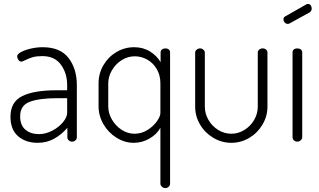

<svg xmlns="http://www.w3.org/2000/svg" viewBox="-20 -717 1616 972"><path d="M369 -286V-22Q369 -13 362 -6.5Q355 0 345 0Q335 0 328 -6.5Q321 -13 321 -22V-70Q292 -36 254.5 -15Q217 6 171 6Q110 6 71.5 -27.5Q33 -61 33 -126Q33 -201 92.5 -230.5Q152 -260 266 -260H320V-286Q320 -346 288.5 -389.5Q257 -433 194 -433Q165 -433 146 -427.5Q127 -422 107 -412Q93 -405 89 -405Q79 -405 73 -414Q67 -423 67 -432Q67 -443 86.5 -453.5Q106 -464 136 -471Q166 -478 196 -478Q285 -478 327 -423.5Q369 -369 369 -286ZM82 -128Q82 -83 108.5 -60.5Q135 -38 178 -38Q211 -38 244.5 -55.5Q278 -73 299 -98.5Q320 -124 320 -146V-220H271Q181 -220 131.5 -202Q82 -184 82 -128Z M841 -452V213Q841 222 834 228.5Q827 235 817 235Q807 235 799.5 228Q792 221 792 213V-70Q775 -38 737.5 -16Q700 6 657 6Q611 6 569.5 -20Q528 -46 503.5 -88.5Q479 -131 479 -179V-295Q479 -345 503.5 -387Q528 -429 569.5 -453.5Q611 -478 659 -478Q705 -478 740 -456Q775 -434 793 -402V-452Q793 -461 800 -466.5Q807 -472 817 -472Q828 -472 834.5 -466.5Q841 -461 841 -452ZM661 -40Q696 -40 726 -58.5Q756 -77 774 -102.5Q792 -128 792 -145V-295Q792 -336 773.5 -367.5Q755 -399 725 -415.5Q695 -432 662 -432Q627 -432 596 -412.5Q565 -393 546.5 -361Q528 -329 528 -295V-179Q528 -144 546.5 -112Q565 -80 595.5 -60Q626 -40 661 -40Z M968 -177V-451Q968 -459 975.5 -465.5Q983 -472 993 -472Q1002 -472 1009.5 -465.5Q1017 -459 1017 -451V-177Q1017 -142 1035 -110.5Q1053 -79 1084 -59.5Q1115 -40 1151 -40Q1187 -40 1218 -59.5Q1249 -79 1267 -110.5Q1285 -142 1285 -177V-452Q1285 -460 1292.5 -466Q1300 -472 1310 -472Q1320 -472 1327 -466Q1334 -460 1334 -452V-177Q1334 -129 1309 -86.5Q1284 -44 1242 -19Q1200 6 1151 6Q1102 6 1059.5 -19.5Q1017 -45 992.5 -87Q968 -129 968 -177Z M1437 -596Q1428 -596 1421.5 -603Q1415 -610 1415 -619Q1415 -630 1424 -634L1531 -695Q1535 -697 1539 -697Q1548 -697 1553 -690Q1558 -683 1558 -674Q1558 -661 1547 -654L1447 -599Q1443 -596 1437 -596ZM1510 -452V-22Q1510 -14 1502.5 -7Q1495 0 1485 0Q1475 0 1468 -6.5Q1461 -13 1461 -22V-452Q1461 -461 1467.5 -466.5Q1474 -472 1485 -472Q1496 -472 1503 -466.5Q1510 -461 1510 -452Z"/></svg>

Font: Dosis
Style: Regular
Weight: 400
Designer: Edgar Tolentino, Pablo Impallari, Igino Marini
Foundry: Edgar Tolentino, Pablo Impallari, Igino Marini
Version: Version 1.007;Glyphs 3.1.1 (3134)